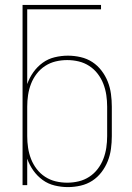

<svg xmlns="http://www.w3.org/2000/svg" viewBox="-20 -755 540 783"><path d="M257 8Q230 8 203 1.5Q176 -5 154 -21Q132 -37 116 -59.5Q100 -82 91 -108V0H72V-735H392V-717H91V-412Q100 -438 116 -460.5Q132 -483 154 -499Q176 -515 203 -521.5Q230 -528 257 -528Q283 -528 309 -522Q335 -516 356.5 -502Q378 -488 394 -467Q410 -446 419.5 -422Q429 -398 432.5 -372Q436 -346 436 -320V-200Q436 -174 432.5 -148Q429 -122 419.5 -98Q410 -74 394 -53Q378 -32 356.5 -18Q335 -4 309 2Q283 8 257 8ZM254 -10Q278 -10 301 -15.5Q324 -21 344 -34Q364 -47 378.5 -66Q393 -85 401.5 -107Q410 -129 413.5 -152.5Q417 -176 417 -200V-320Q417 -344 413.5 -367.5Q410 -391 401.5 -413Q393 -435 378.5 -454Q364 -473 344 -486Q324 -499 301 -504.5Q278 -510 254 -510Q230 -510 207 -504.5Q184 -499 164 -486Q144 -473 129.5 -454Q115 -435 106.5 -413Q98 -391 94.5 -367.5Q91 -344 91 -320V-200Q91 -176 94.5 -152.5Q98 -129 106.5 -107Q115 -85 129.5 -66Q144 -47 164 -34Q184 -21 207 -15.5Q230 -10 254 -10Z"/></svg>

Font: Iosevka Thin
Style: Regular
Weight: 100
Monospace: yes
Designer: Belleve Invis
Foundry: Belleve Invis
Version: Version 32.5.0; ttfautohint (v1.8.4)